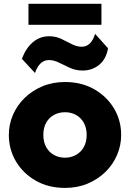

<svg xmlns="http://www.w3.org/2000/svg" viewBox="-20 -952 669 988"><path d="M314.5 15Q229.5 15 164.2 -22.2Q99 -59.5 62.2 -121.2Q25.5 -183 25.5 -257.5Q25.5 -311.5 46.5 -360.5Q67.5 -409.5 106.2 -447.5Q145 -485.5 198 -507.8Q251 -530 314.5 -530Q399.5 -530 464.8 -492.8Q530 -455.5 566.8 -393.8Q603.5 -332 603.5 -257.5Q603.5 -204 582.5 -154.8Q561.5 -105.5 522.8 -67.5Q484 -29.5 431.2 -7.2Q378.5 15 314.5 15ZM314.5 -140.5Q346 -140.5 371.2 -154.8Q396.5 -169 411.2 -195.2Q426 -221.5 426 -257.5Q426 -293.5 411.5 -319.8Q397 -346 371.8 -360.2Q346.5 -374.5 314.5 -374.5Q282.5 -374.5 257 -360.2Q231.5 -346 217.2 -319.8Q203 -293.5 203 -257.5Q203 -221.5 217.5 -195.2Q232 -169 257.5 -154.8Q283 -140.5 314.5 -140.5ZM160 -576.5 92.5 -649.5Q114 -705.5 150 -735.5Q186 -765.5 232.5 -765.5Q267 -765.5 295.2 -752Q323.5 -738.5 349.2 -725Q375 -711.5 401 -711.5Q424.5 -711.5 441.5 -727.5Q458.5 -743.5 469.5 -777.5L536 -703.5Q526 -647 489.8 -618Q453.5 -589 405.5 -589Q370.5 -589 340.5 -602.5Q310.5 -616 283.8 -629.5Q257 -643 232 -643Q208 -643 190 -626.8Q172 -610.5 160 -576.5ZM126.5 -824.5V-932.5H502V-824.5Z"/></svg>

Font: Geologica Cursive ExtraBold
Style: Regular
Weight: 800
Designer: Sindre Bremnes, Frode Helland
Foundry: Monokrom Skriftforlag AS
Version: Version 1.010;gftools[0.9.28]